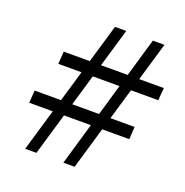

<svg xmlns="http://www.w3.org/2000/svg" viewBox="-135 -888 975 1011"><g transform="rotate(20 352.5 -382.5)"><path d="M114 0 339 -765H402L177 0ZM51 -235 56 -305H616L612 -235ZM125 -480 130 -550H691L685 -480ZM328 0 551 -765H616L391 0Z"/></g></svg>

Font: Roboto Serif
Style: Italic
Weight: 400
Italic angle: -10°
Designer: Greg Gazdowicz
Foundry: Commercial Type
Version: Version 1.008